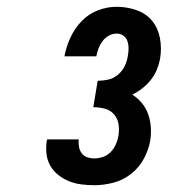

<svg xmlns="http://www.w3.org/2000/svg" viewBox="-20 -863 540 566"><path d="M258 -317Q239 -317 219.5 -319.5Q200 -322 183 -329Q166 -336 151.5 -347.5Q137 -359 128 -375Q119 -391 117 -410Q115 -429 118 -449L119 -452H213L212 -451Q211 -440 213 -429.5Q215 -419 221 -411Q227 -403 237 -399.5Q247 -396 258 -396Q271 -396 284 -400.5Q297 -405 306.5 -415Q316 -425 321.5 -437.5Q327 -450 329 -462Q332 -480 329.5 -496.5Q327 -513 316.5 -525.5Q306 -538 289.5 -542.5Q273 -547 255 -547L268 -625Q284 -625 299.5 -628.5Q315 -632 328 -643Q341 -654 348 -669Q355 -684 357 -699Q359 -710 359 -721Q359 -732 355.5 -742Q352 -752 343.5 -758Q335 -764 324 -764Q312 -764 301 -758Q290 -752 282.5 -742Q275 -732 270.5 -720.5Q266 -709 264 -697H170Q175 -725 187.5 -752Q200 -779 220.5 -800.5Q241 -822 268.5 -832.5Q296 -843 324 -843Q354 -843 382.5 -833Q411 -823 428.5 -801.5Q446 -780 451.5 -750.5Q457 -721 452 -690Q449 -674 442.5 -658Q436 -642 425 -628Q414 -614 400 -603Q386 -592 370 -584Q386 -574 398 -559.5Q410 -545 416.5 -527Q423 -509 424.5 -489Q426 -469 423 -449Q418 -421 404 -395Q390 -369 366.5 -350.5Q343 -332 314.5 -324.5Q286 -317 258 -317Z"/></svg>

Font: Iosevka Curly Slab Heavy
Style: Italic
Weight: 900
Italic angle: -9°
Monospace: yes
Designer: Belleve Invis
Foundry: Belleve Invis
Version: Version 22.1.2; ttfautohint (v1.8.4)